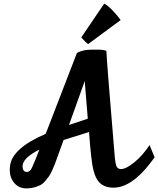

<svg xmlns="http://www.w3.org/2000/svg" viewBox="-20 -1037 876 1063"><path d="M430 -830 557 -1017Q577 -1007 604 -978.5Q631 -950 648 -926L468 -793Q456 -800 430 -830ZM608 2Q552 2 523.5 -34.5Q495 -71 485 -171Q479 -223 473 -306Q403 -285 332 -262L298 -168Q288 -141 284 -129.5Q280 -118 269.5 -95Q259 -72 251.5 -61.5Q244 -51 230.5 -35Q217 -19 203 -12Q167 6 126 6Q85 6 59.5 -23.5Q34 -53 34 -96Q34 -108 36 -121Q49 -217 233 -296Q285 -429 406 -744Q438 -762 487 -762Q498 -762 508 -762Q518 -762 532.5 -762Q547 -762 569 -756Q570 -709 615 -173Q619 -128 626 -114.5Q633 -101 650 -101Q678 -101 724.5 -139Q771 -177 808 -234L836 -166L812 -134Q707 2 608 2ZM449 -588 362 -345Q432 -369 466 -380ZM105 -117Q105 -85 129 -85Q147 -85 158 -111Q171 -139 198 -209Q105 -162 105 -117Z"/></svg>

Font: Lily Script One
Style: Regular
Weight: 400
Designer: Julia Petretta
Foundry: Julia Petretta
Version: Version 1.002;PS 001.001;hotconv 1.0.70;makeotf.lib2.5.58329